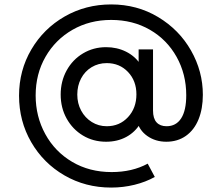

<svg xmlns="http://www.w3.org/2000/svg" viewBox="-20 -777 969 867"><path d="M66 -345Q66 -459 121.5 -553.5Q177 -648 272 -702.5Q367 -757 482 -757Q599 -757 694 -700Q789 -643 842.5 -549Q896 -455 896 -349Q896 -286 876.5 -238Q857 -190 819.5 -163.5Q782 -137 731 -137Q682 -137 645 -163Q608 -189 598 -233L614 -220Q590 -180 550 -158.5Q510 -137 459 -137Q401 -137 354.5 -165Q308 -193 281 -241.5Q254 -290 254 -350Q254 -410 281 -459Q308 -508 355 -536Q402 -564 459 -564Q508 -564 548.5 -544Q589 -524 613 -488L606 -476V-554H671V-278Q671 -242 687 -224.5Q703 -207 732 -207Q775 -207 798 -242.5Q821 -278 821 -347Q821 -442 777.5 -520Q734 -598 657 -642.5Q580 -687 482 -687Q385 -687 307.5 -642.5Q230 -598 185.5 -520.5Q141 -443 141 -346Q141 -251 184.5 -171.5Q228 -92 306 -46Q384 0 484 0Q577 0 647 -38L679 22Q638 45 587 57.5Q536 70 482 70Q366 70 271 15Q176 -40 121 -135Q66 -230 66 -345ZM596 -351Q596 -412 558 -452Q520 -492 462 -492Q424 -492 393.5 -473.5Q363 -455 346 -422.5Q329 -390 329 -350Q329 -310 346.5 -277.5Q364 -245 394.5 -226Q425 -207 462 -207Q520 -207 558 -248Q596 -289 596 -351Z"/></svg>

Font: Trafiko Sans Variable
Style: Regular
Weight: 400
Designer: Gumpita Rahayu / Trafiko
Foundry: Tokotype / Trafiko
Version: Version 0.001;FEAKit 1.0